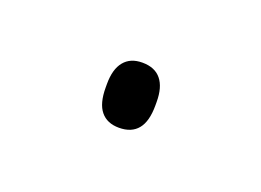

<svg xmlns="http://www.w3.org/2000/svg" viewBox="-31 -345 215 158"><g transform="rotate(20 77.0 -266.5)"><path d="M76.5 -238Q66 -238 60.5 -244.8Q55 -251.5 55 -265.5V-268.5Q55 -281.5 60.5 -288.2Q66 -295 76.5 -295Q87.5 -295 93 -288.2Q98.5 -281.5 98.5 -268.5V-265.5Q98.5 -251.5 93 -244.8Q87.5 -238 76.5 -238Z"/></g></svg>

Font: Anek Bangla Medium Thin
Style: Regular
Weight: 250
Version: Version 1.003